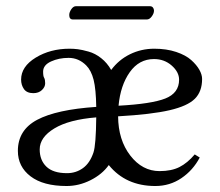

<svg xmlns="http://www.w3.org/2000/svg" viewBox="-20 -603 728 635"><path d="M465.8 -538.6H221.2Q209 -538.6 209 -553.2Q209 -562.5 215.8 -572.5Q222.7 -582.5 231 -582.5H475.6Q482.4 -582.5 485.8 -578.1Q489.3 -573.7 489.3 -567.9Q489.3 -558.6 481.9 -548.6Q474.6 -538.6 465.8 -538.6ZM265.1 -386.7Q240.2 -411.6 207 -411.6Q174.8 -411.6 148.7 -399.7Q122.6 -387.7 122.6 -366.2Q122.6 -350.6 126 -345.7Q129.4 -339.8 129.4 -327.6Q129.4 -315.4 118.7 -305.2Q107.9 -294.9 90.3 -294.9Q68.8 -294.9 59.3 -308.3Q49.8 -321.8 49.8 -339.8Q49.8 -382.8 98.1 -412.4Q146.5 -441.9 210 -441.9Q223.6 -441.9 237.3 -440.2Q251 -438.5 272.9 -432.4Q294.9 -426.3 314.7 -410.6Q334.5 -395 347.7 -371.6Q372.6 -405.3 409.9 -423.6Q447.3 -441.9 490.2 -441.9Q530.8 -441.9 562.7 -431.2Q594.7 -420.4 612.5 -404.3Q630.4 -388.2 639.4 -372.1Q648.4 -356 648.4 -341.8Q648.4 -300.3 624.5 -276.4Q600.6 -252.4 541 -238.5Q481.4 -224.6 370.6 -218.3Q371.1 -140.1 410.9 -88.6Q450.7 -37.1 507.8 -37.1Q546.9 -37.1 573.5 -50.5Q600.1 -64 624 -92.3L640.6 -82Q618.2 -39.6 579.8 -13.7Q541.5 12.2 493.7 12.2Q396 12.2 339.8 -57.1Q317.9 -26.4 279.5 -7.1Q241.2 12.2 200.2 12.2Q123 12.2 81.1 -19.8Q39.1 -51.8 39.1 -104Q39.1 -172.9 103 -206.8Q167 -240.7 298.3 -249.5Q297.4 -308.1 289.6 -339.1Q281.7 -370.1 265.1 -386.7ZM298.3 -214.8Q208 -207.5 159.7 -178.2Q111.3 -148.9 111.3 -108.9Q111.3 -73.2 133.5 -51.8Q155.8 -30.3 201.7 -30.3Q231 -30.3 254.2 -46.9Q277.3 -63.5 289.1 -98.6Q297.4 -123.5 298.3 -214.8ZM372.1 -253.4Q481.4 -259.3 526.9 -277.3Q572.3 -295.4 572.3 -339.4Q572.3 -364.7 547.9 -386.2Q523.4 -407.7 489.3 -407.7Q439.9 -407.7 409.2 -364.3Q378.4 -320.8 372.1 -253.4Z"/></svg>

Font: Libertinage
Style: l
Weight: 400
Designer: OSP
Foundry: OSP
Version: Version 1.0; 2008; OFL relea